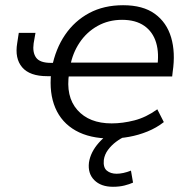

<svg xmlns="http://www.w3.org/2000/svg" viewBox="-20 -523 720 736"><path d="M405 8Q324 8 270 -22.5Q216 -53 192 -109.5Q168 -166 176 -243L185 -231H161Q94 -231 65 -265Q36 -299 46 -358L52 -397H116L109 -357Q104 -322 118.5 -302Q133 -282 175 -282H196L179 -264Q193 -336 229.5 -389.5Q266 -443 322 -473Q378 -503 452 -503Q528 -503 573.5 -470Q619 -437 636 -379.5Q653 -322 642 -248L640 -230H234L245 -243Q231 -153 276.5 -101.5Q322 -50 408 -50Q450 -50 495 -61.5Q540 -73 583 -104L608 -55Q580 -33 545.5 -19Q511 -5 475 1.5Q439 8 405 8ZM448 -447Q396 -447 354 -423.5Q312 -400 285 -359.5Q258 -319 249 -269L239 -283H607L582 -261Q591 -318 578.5 -359.5Q566 -401 533 -424Q500 -447 448 -447ZM413 193Q367 193 341.5 167.5Q316 142 321 100Q327 60 359 24Q391 -12 438 -34L460 0Q443 7 425 20.5Q407 34 394 51.5Q381 69 378 90Q375 119 389.5 131Q404 143 427 143Q439 143 453 140Q467 137 482 131L490 177Q477 183 457.5 188Q438 193 413 193Z"/></svg>

Font: Nunito Sans 7pt Light
Style: Italic
Weight: 300
Italic angle: -9°
Designer: Vernon Adams
Foundry: Vernon Adams
Version: Version 3.101;gftools[0.9.27]